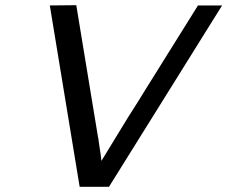

<svg xmlns="http://www.w3.org/2000/svg" viewBox="-20 -716 876 740"><path d="M172 -695Q188 -695 222.5 -695.5Q257 -696 274 -696L358 -186Q359 -184 359.5 -180Q360 -176 360 -174Q370 -109 371 -96L451 -227Q470 -259 513 -326L542 -373L743 -695H836L400 4H287Z"/></svg>

Font: Coval
Style: Book Italic
Weight: 350
Foundry: Context Ltd
Version: Version 001.000